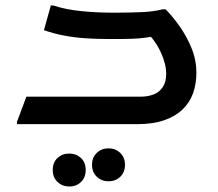

<svg xmlns="http://www.w3.org/2000/svg" viewBox="-20 -452 794 699"><path d="M42 -9 76 -100H490Q519 -100 540 -108.5Q561 -117 573 -135.5Q585 -154 585 -183Q585 -219 565.5 -261.5Q546 -304 511 -338L566 -325Q533 -318 510.5 -315Q488 -312 465 -311Q442 -310 407 -310H371Q333 -310 293.5 -312.5Q254 -315 216 -322Q178 -329 140 -342L165 -432H174Q220 -417 276 -411.5Q332 -406 383 -406H415Q456 -406 498.5 -408Q541 -410 571 -418H583Q608 -393 633.5 -357Q659 -321 677 -277.5Q695 -234 695 -187Q695 -147 683 -113Q671 -79 644.5 -53.5Q618 -28 577 -14Q536 0 479 0H42ZM315 148Q315 121 332.5 104.5Q350 88 375 88Q400 88 417.5 104.5Q435 121 435 148Q435 175 418 191.5Q401 208 375 208Q350 208 332.5 191.5Q315 175 315 148ZM172 167Q172 139 189.5 123Q207 107 232 107Q257 107 274.5 123Q292 139 292 167Q292 194 275 210.5Q258 227 232 227Q207 227 189.5 210.5Q172 194 172 167Z"/></svg>

Font: Kufam Medium
Style: Italic
Weight: 500
Italic angle: -11°
Designer: Artur Schmal
Foundry: Original Type
Version: Version 1.301; ttfautohint (v1.8.3)